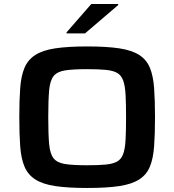

<svg xmlns="http://www.w3.org/2000/svg" viewBox="-20 -927 867 955"><path d="M414 8Q317 8 254.5 -1.5Q192 -11 155.5 -34.5Q119 -58 102 -98Q85 -138 80.5 -198.5Q76 -259 76 -344Q76 -429 80.5 -489.5Q85 -550 102 -590Q119 -630 155.5 -653.5Q192 -677 254.5 -686.5Q317 -696 414 -696Q511 -696 573.5 -686.5Q636 -677 672.5 -653.5Q709 -630 725.5 -590Q742 -550 746.5 -489.5Q751 -429 751 -344Q751 -259 746.5 -198.5Q742 -138 725.5 -98Q709 -58 672.5 -34.5Q636 -11 573.5 -1.5Q511 8 414 8ZM414 -105Q470 -105 506 -108.5Q542 -112 562.5 -123.5Q583 -135 592.5 -160.5Q602 -186 604.5 -230.5Q607 -275 607 -344Q607 -413 604.5 -457Q602 -501 592.5 -527Q583 -553 562.5 -564.5Q542 -576 506 -579.5Q470 -583 414 -583Q344 -583 304.5 -577Q265 -571 247 -549Q229 -527 224.5 -478.5Q220 -430 220 -344Q220 -258 224.5 -209.5Q229 -161 247 -139Q265 -117 304.5 -111Q344 -105 414 -105ZM311 -761V-766L434 -907H568V-902L403 -761Z"/></svg>

Font: Saira Expanded SemiBold
Style: Regular
Weight: 600
Width: 7
Designer: Hector Gatti with collaboration of the Omnibus-Type team
Foundry: Omnibus-Type
Version: Version 1.100; ttfautohint (v1.8.3)